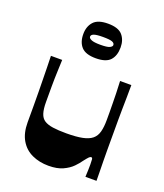

<svg xmlns="http://www.w3.org/2000/svg" viewBox="-137 -826 793 929"><g transform="rotate(20 259.0 -361.5)"><path d="M222 11Q175 11 137 -6.5Q99 -24 77.5 -60.5Q56 -97 56 -152Q56 -199 56 -238Q56 -277 55.5 -310.5Q55 -344 54.5 -374.5Q54 -405 53.5 -433.5Q53 -462 52 -493H110Q109 -466 108 -442Q107 -418 106.5 -396.5Q106 -375 106 -354.5Q106 -334 106 -314.5Q106 -295 106 -275Q106 -239 113 -217Q120 -195 136.5 -184.5Q153 -174 180.5 -170Q208 -166 250 -166Q300 -166 332 -172.5Q364 -179 381.5 -193.5Q399 -208 405.5 -233Q412 -258 412 -293Q412 -312 412 -332.5Q412 -353 411.5 -377.5Q411 -402 410.5 -431Q410 -460 408 -493H466Q466 -460 465.5 -429Q465 -398 464.5 -369Q464 -340 464 -314Q464 -288 464 -264.5Q464 -241 464 -221Q464 -192 464 -161Q464 -130 464.5 -100Q465 -70 465.5 -44Q466 -18 466 0H409Q410 -18 410.5 -34.5Q411 -51 411 -63Q411 -82 410 -90.5Q409 -99 403 -99Q398 -99 392 -93Q386 -87 372 -69Q362 -54 343.5 -35Q325 -16 295.5 -2.5Q266 11 222 11ZM259 -556Q207 -556 185 -580Q163 -604 163 -646Q163 -685 185 -709.5Q207 -734 259 -734Q312 -734 333.5 -709.5Q355 -685 355 -646Q355 -604 333.5 -580Q312 -556 259 -556ZM258 -625Q293 -625 305.5 -631Q318 -637 318 -645Q318 -655 305.5 -660Q293 -665 258 -665Q225 -665 211.5 -660Q198 -655 198 -645Q198 -637 211.5 -631Q225 -625 258 -625Z"/></g></svg>

Font: Ojuju
Style: Bold
Weight: 700
Designer: Chisaokwu Joboson, Mirko Velimirovic
Foundry: Udi Foundry
Version: Version 1.000